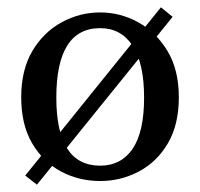

<svg xmlns="http://www.w3.org/2000/svg" viewBox="-20 -484 548 525"><path d="M452 -438 81 21 49 -4 420 -464ZM254 11Q196 11 147 -15Q98 -41 68 -92Q38 -143 38 -218Q38 -293 68.5 -344.5Q99 -396 148.5 -423Q198 -450 254 -450Q309 -450 358 -423Q407 -396 438 -344.5Q469 -293 469 -218Q469 -143 439 -92Q409 -41 359.5 -15Q310 11 254 11ZM254 -31Q311 -31 342.5 -77Q374 -123 374 -217Q374 -311 342.5 -359Q311 -407 254 -407Q134 -407 134 -217Q134 -31 254 -31Z"/></svg>

Font: Lisu Bosa Medium
Style: Regular
Weight: 500
Designer: David Morse, Annie Olsen, Victor Gaultney, Frank Grießhammer (Latin)
Foundry: SIL International
Version: Version 2.000